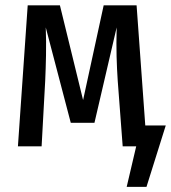

<svg xmlns="http://www.w3.org/2000/svg" viewBox="-20 -561 655 736"><path d="M615.4 -80 541.5 155.4H465.6L502.1 0H450.3L431.3 -251.3Q428.2 -296.4 426.9 -344.9Q425.6 -393.3 427.2 -455.9L342.1 -90.3H251.3L155.4 -455.9Q157.4 -402.1 156.4 -349.7Q155.4 -297.4 153.3 -251.8L139.5 0H48.7L86.2 -540.5H209.7L298.5 -177.4L377.4 -540.5H503.6L536.9 -80Z"/></svg>

Font: Fira Code Retina
Style: Regular
Weight: 450
Monospace: yes
Designer: Carrois Corporate, Edenspiekermann AG, Nikita Prokopov
Foundry: Carrois Corporate, Edenspiekermann AG, Nikita Prokopov
Version: Version 6.002